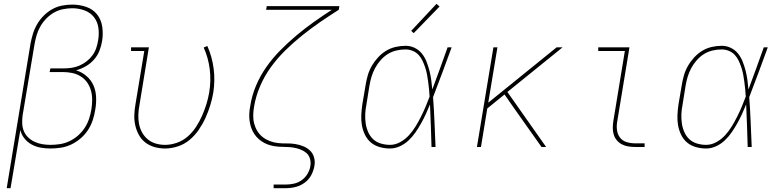

<svg xmlns="http://www.w3.org/2000/svg" viewBox="-20 -767 4090 1002"><path d="M15 215 139 -538Q144 -565 152 -591Q160 -617 174 -641Q188 -665 208.5 -685.5Q229 -706 253.5 -719.5Q278 -733 305 -738Q332 -743 358 -743Q395 -743 430 -731Q465 -719 486.5 -692Q508 -665 513.5 -628Q519 -591 513 -554Q509 -528 499 -502.5Q489 -477 470.5 -456Q452 -435 427.5 -421Q403 -407 377 -400Q407 -391 431 -370.5Q455 -350 467.5 -322Q480 -294 481.5 -260.5Q483 -227 477 -194Q473 -167 464 -140Q455 -113 439.5 -89Q424 -65 401.5 -45.5Q379 -26 353 -13.5Q327 -1 299 3.5Q271 8 244 8Q218 8 192.5 3.5Q167 -1 145 -13Q123 -25 107.5 -44.5Q92 -64 86 -88L35 215ZM244 -11Q268 -11 293.5 -15Q319 -19 343 -30.5Q367 -42 387.5 -60Q408 -78 422.5 -100.5Q437 -123 445 -147.5Q453 -172 457 -197Q461 -222 461 -247Q461 -272 454.5 -295Q448 -318 434.5 -337Q421 -356 401 -368.5Q381 -381 357 -386Q333 -391 308 -391H239L243 -410H312Q332 -410 353 -413Q374 -416 394 -424.5Q414 -433 431.5 -446.5Q449 -460 462 -477.5Q475 -495 482 -515.5Q489 -536 492 -556Q498 -589 493.5 -621.5Q489 -654 470 -678Q451 -702 420.5 -713Q390 -724 357 -724Q334 -724 309 -719Q284 -714 262 -701.5Q240 -689 221.5 -670Q203 -651 190.5 -629Q178 -607 171 -583Q164 -559 160 -535L98 -165Q95 -143 96 -121.5Q97 -100 105 -81.5Q113 -63 128 -49Q143 -35 161.5 -26.5Q180 -18 201 -14.5Q222 -11 244 -11Z M841 8Q813 8 786.5 0.5Q760 -7 739 -23Q718 -39 705 -62.5Q692 -86 686 -112.5Q680 -139 681 -167Q682 -195 687 -223L733 -501H664V-520H757L708 -220Q703 -195 702 -169.5Q701 -144 705.5 -120.5Q710 -97 721.5 -76Q733 -55 751 -40Q769 -25 792.5 -18Q816 -11 841 -11Q872 -11 903.5 -22Q935 -33 960 -55Q985 -77 1003.5 -105.5Q1022 -134 1035 -164Q1048 -194 1057.5 -224.5Q1067 -255 1072 -286Q1082 -347 1074.5 -406.5Q1067 -466 1043 -519L1062 -527Q1087 -471 1095 -409Q1103 -347 1093 -283Q1087 -249 1077 -216.5Q1067 -184 1052.5 -152Q1038 -120 1017.5 -90Q997 -60 969.5 -37Q942 -14 908 -3Q874 8 841 8Z M1408 215V196H1473Q1494 196 1515.5 191Q1537 186 1555.5 172.5Q1574 159 1585.5 139Q1597 119 1600 98Q1603 79 1597.5 60.5Q1592 42 1578 30.5Q1564 19 1546.5 12.5Q1529 6 1510 3Q1491 0 1471.5 0Q1452 0 1433 -1.5Q1414 -3 1395.5 -7.5Q1377 -12 1360.5 -20.5Q1344 -29 1330.5 -41Q1317 -53 1307 -68Q1297 -83 1291 -100.5Q1285 -118 1282.5 -136.5Q1280 -155 1281 -174.5Q1282 -194 1286 -214Q1286 -214 1286 -214Q1286 -214 1286 -214Q1294 -267 1315.5 -318.5Q1337 -370 1369.5 -416.5Q1402 -463 1442.5 -504Q1483 -545 1527 -582Q1571 -619 1617.5 -652Q1664 -685 1712 -716H1369L1372 -735H1751L1748 -716Q1699 -685 1651 -652Q1603 -619 1557.5 -582.5Q1512 -546 1470 -505Q1428 -464 1394 -417Q1360 -370 1337.5 -317.5Q1315 -265 1306 -211Q1302 -189 1301.5 -166Q1301 -143 1306.5 -122Q1312 -101 1323 -83Q1334 -65 1350.5 -52Q1367 -39 1387.5 -31Q1408 -23 1430.5 -20.5Q1453 -18 1475.5 -18.5Q1498 -19 1520 -15.5Q1542 -12 1562 -4Q1582 4 1597.5 18.5Q1613 33 1619 54.5Q1625 76 1621 98Q1617 123 1604.5 146.5Q1592 170 1570.5 186Q1549 202 1523.5 208.5Q1498 215 1473 215Z M2015 8Q1988 8 1961.5 0.5Q1935 -7 1915.5 -23.5Q1896 -40 1884.5 -64Q1873 -88 1868.5 -114Q1864 -140 1865.5 -168Q1867 -196 1871 -223L1888 -323Q1892 -349 1899.5 -374.5Q1907 -400 1920.5 -423.5Q1934 -447 1953 -467.5Q1972 -488 1995 -502Q2018 -516 2044.5 -522Q2071 -528 2097 -528Q2122 -528 2144.5 -517Q2167 -506 2182 -487Q2197 -468 2206 -445Q2215 -422 2221 -398.5Q2227 -375 2230.5 -350Q2234 -325 2236 -300Q2257 -355 2276.5 -410Q2296 -465 2316 -520H2337Q2313 -455 2289 -389.5Q2265 -324 2240 -260Q2245 -195 2247.5 -130Q2250 -65 2253 0H2232Q2230 -55 2228.5 -110.5Q2227 -166 2224 -222Q2214 -197 2202.5 -172Q2191 -147 2177.5 -123Q2164 -99 2148.5 -76.5Q2133 -54 2112.5 -34.5Q2092 -15 2066.5 -3.5Q2041 8 2015 8ZM2015 -11Q2043 -11 2069 -25.5Q2095 -40 2114.5 -61.5Q2134 -83 2149 -107.5Q2164 -132 2177 -158Q2190 -184 2201 -210Q2212 -236 2222 -263Q2221 -282 2219 -301.5Q2217 -321 2214.5 -340Q2212 -359 2208.5 -378Q2205 -397 2199 -415Q2193 -433 2185 -450Q2177 -467 2164.5 -480.5Q2152 -494 2134 -501.5Q2116 -509 2096 -509Q2073 -509 2049 -503.5Q2025 -498 2004 -485Q1983 -472 1966 -452.5Q1949 -433 1937.5 -411.5Q1926 -390 1919 -367Q1912 -344 1908 -320L1892 -220Q1887 -196 1886 -171Q1885 -146 1888.5 -122.5Q1892 -99 1901.5 -77.5Q1911 -56 1927.5 -40.5Q1944 -25 1967.5 -18Q1991 -11 2015 -11ZM2139 -594 2126 -606 2258 -747 2274 -733Z M2469 0 2555 -520H2576L2528 -231L2885 -520H2916L2628 -287L2830 0H2806L2661 -205L2613 -274L2523 -201L2490 0Z M3294 0Q3276 0 3258 -3Q3240 -6 3225 -14Q3210 -22 3199 -35Q3188 -48 3183 -64.5Q3178 -81 3178 -99Q3178 -117 3181 -136L3241 -501H3102V-520H3265L3201 -132Q3197 -110 3200 -87.5Q3203 -65 3216 -48.5Q3229 -32 3250 -25.5Q3271 -19 3294 -19H3344V0Z M3665 8Q3638 8 3611.5 0.5Q3585 -7 3565.5 -23.5Q3546 -40 3534.5 -64Q3523 -88 3518.5 -114Q3514 -140 3515.5 -168Q3517 -196 3521 -223L3538 -323Q3542 -349 3549.5 -374.5Q3557 -400 3570.5 -423.5Q3584 -447 3603 -467.5Q3622 -488 3645 -502Q3668 -516 3694.5 -522Q3721 -528 3747 -528Q3772 -528 3794.5 -517Q3817 -506 3832 -487Q3847 -468 3856 -445Q3865 -422 3871 -398.5Q3877 -375 3880.5 -350Q3884 -325 3886 -300Q3907 -355 3926.5 -410Q3946 -465 3966 -520H3987Q3963 -455 3939 -389.5Q3915 -324 3890 -260Q3895 -195 3897.5 -130Q3900 -65 3903 0H3882Q3880 -55 3878.5 -110.5Q3877 -166 3874 -222Q3864 -197 3852.5 -172Q3841 -147 3827.5 -123Q3814 -99 3798.5 -76.5Q3783 -54 3762.5 -34.5Q3742 -15 3716.5 -3.5Q3691 8 3665 8ZM3665 -11Q3693 -11 3719 -25.5Q3745 -40 3764.5 -61.5Q3784 -83 3799 -107.5Q3814 -132 3827 -158Q3840 -184 3851 -210Q3862 -236 3872 -263Q3871 -282 3869 -301.5Q3867 -321 3864.5 -340Q3862 -359 3858.5 -378Q3855 -397 3849 -415Q3843 -433 3835 -450Q3827 -467 3814.5 -480.5Q3802 -494 3784 -501.5Q3766 -509 3746 -509Q3723 -509 3699 -503.5Q3675 -498 3654 -485Q3633 -472 3616 -452.5Q3599 -433 3587.5 -411.5Q3576 -390 3569 -367Q3562 -344 3558 -320L3542 -220Q3537 -196 3536 -171Q3535 -146 3538.5 -122.5Q3542 -99 3551.5 -77.5Q3561 -56 3577.5 -40.5Q3594 -25 3617.5 -18Q3641 -11 3665 -11Z"/></svg>

Font: Iosevka Etoile Thin Oblique
Style: Regular
Weight: 100
Italic angle: -9°
Designer: Belleve Invis
Foundry: Belleve Invis
Version: Version 15.5.2; ttfautohint (v1.8.4)